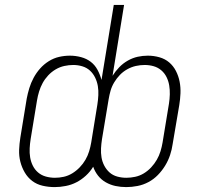

<svg xmlns="http://www.w3.org/2000/svg" viewBox="-20 -755 840 783"><path d="M203 8Q178 8 154 2.5Q130 -3 111.5 -17Q93 -31 81 -51.5Q69 -72 63 -95.5Q57 -119 58 -144Q59 -169 63 -194L89 -353Q93 -374 99.5 -395.5Q106 -417 117 -437.5Q128 -458 143.5 -475.5Q159 -493 179 -505.5Q199 -518 221 -523Q243 -528 265 -528Q288 -528 310.5 -522Q333 -516 350 -503Q367 -490 377.5 -470.5Q388 -451 394 -429L444 -735H486L439 -446Q451 -465 466.5 -481Q482 -497 501.5 -508Q521 -519 541.5 -523.5Q562 -528 583 -528Q607 -528 630 -521.5Q653 -515 670 -500.5Q687 -486 697.5 -465.5Q708 -445 712.5 -422Q717 -399 716 -374.5Q715 -350 711 -326L684 -167Q681 -145 673.5 -122.5Q666 -100 653.5 -79.5Q641 -59 624 -41.5Q607 -24 585.5 -12.5Q564 -1 540.5 3.5Q517 8 495 8Q472 8 451 3.5Q430 -1 411.5 -11.5Q393 -22 380 -38.5Q367 -55 360 -75Q348 -55 330 -38.5Q312 -22 291.5 -11.5Q271 -1 248 3.5Q225 8 203 8ZM495 -30Q513 -30 531.5 -34Q550 -38 566.5 -48Q583 -58 596.5 -72.5Q610 -87 619.5 -103.5Q629 -120 634.5 -138Q640 -156 643 -174L669 -332Q672 -351 672.5 -370Q673 -389 670 -407Q667 -425 659 -441Q651 -457 637.5 -468.5Q624 -480 606.5 -485Q589 -490 570 -490Q552 -490 534 -486Q516 -482 499 -472.5Q482 -463 469 -449.5Q456 -436 446 -419.5Q436 -403 431 -385.5Q426 -368 423 -350L396 -188Q393 -169 392 -150Q391 -131 394 -113Q397 -95 405.5 -79Q414 -63 427 -51.5Q440 -40 458 -35Q476 -30 495 -30ZM204 -30Q222 -30 240 -34Q258 -38 274.5 -48Q291 -58 305 -72.5Q319 -87 328.5 -103.5Q338 -120 343.5 -138Q349 -156 352 -174L377 -328Q380 -347 381 -366.5Q382 -386 379 -404Q376 -422 368 -438.5Q360 -455 347 -467Q334 -479 316 -484.5Q298 -490 279 -490Q261 -490 242.5 -486Q224 -482 207 -472Q190 -462 176.5 -447.5Q163 -433 154 -416.5Q145 -400 139.5 -382Q134 -364 131 -346L105 -188Q102 -169 101 -150Q100 -131 103 -113Q106 -95 114 -79Q122 -63 135.5 -51.5Q149 -40 167 -35Q185 -30 204 -30Z"/></svg>

Font: Iosevka Aile XLt Obl
Style: Regular
Weight: 200
Italic angle: -9°
Designer: Belleve Invis
Foundry: Belleve Invis
Version: Version 31.1.0; ttfautohint (v1.8.4)